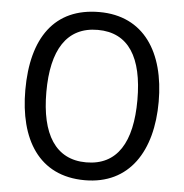

<svg xmlns="http://www.w3.org/2000/svg" viewBox="-52 -776 801 836"><g transform="rotate(5 348.0 -357.5)"><path d="M640 -358C640 -574 544 -725 349 -725C153 -725 57 -587 57 -359C57 -145 147 10 349 10C544 10 640 -143 640 -358ZM149 -358C149 -542 213 -647 349 -647C484 -647 547 -543 547 -358C547 -173 484 -68 348 -68C214 -68 149 -174 149 -358Z"/></g></svg>

Font: Noto Sans Gurmukhi UI SemiCondensed
Style: Regular
Weight: 400
Width: 4
Designer: Jelle Bosma - Monotype Design Team
Foundry: Monotype Imaging Inc.
Version: Version 2.004